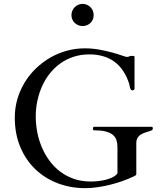

<svg xmlns="http://www.w3.org/2000/svg" viewBox="-20 -956 832 989"><path d="M56.2 -350.1Q56.2 -399.4 69.3 -444.8Q82.5 -490.2 106.4 -530Q130.4 -569.8 163.8 -602.3Q197.3 -634.8 237.3 -658.2Q277.3 -681.6 323 -694.3Q368.7 -707 417 -707Q455.6 -707 492.7 -700.2Q529.8 -693.4 559.6 -685.1Q589.4 -676.8 608.4 -669.9Q627.4 -663.1 629.9 -663.1H635.7Q639.6 -663.1 641.8 -663.8Q644 -664.6 645.8 -665.5Q647.5 -666.5 649.4 -667.2Q651.4 -668 655.3 -668H667.5Q668.5 -668 670.7 -667.2Q672.9 -666.5 672.9 -662.6V-500Q672.9 -494.6 669.7 -492.7Q666.5 -490.7 662.1 -490.7H660.2Q655.8 -491.2 653.3 -495.6Q650.9 -500 649.4 -505.4Q647.9 -510.7 647.2 -515.6Q646.5 -520.5 646 -522.9Q597.2 -675.8 439.9 -675.8Q396 -675.8 358.4 -663.3Q320.8 -650.9 290.3 -628.9Q259.8 -606.9 236.1 -576.9Q212.4 -546.9 196.5 -511.2Q180.7 -475.6 172.4 -436.3Q164.1 -397 164.1 -356.9Q164.1 -315.4 172.1 -274.2Q180.2 -232.9 196.3 -195.6Q212.4 -158.2 236.3 -126.2Q260.3 -94.2 291.7 -70.8Q323.2 -47.4 362.1 -34.2Q400.9 -21 446.8 -21Q462.9 -21 482.9 -22.9Q502.9 -24.9 522.5 -29.5Q542 -34.2 558.8 -42.2Q575.7 -50.3 585 -63V-196.8Q585 -217.8 579.8 -234.1Q574.7 -250.5 561 -261.7Q547.4 -272.9 523.9 -278.8Q500.5 -284.7 463.9 -284.7Q460.9 -284.7 459.7 -287.4Q458.5 -290 458.5 -293.9Q458.5 -296.4 459.7 -299.6Q460.9 -302.7 463.9 -302.7H761.7Q765.6 -302.7 766.4 -299.8Q767.1 -296.9 767.1 -293.9Q767.1 -291.5 766.1 -289.1Q765.1 -286.6 761.7 -284.7Q748.5 -279.3 734.6 -275.4Q720.7 -271.5 709 -265.1Q697.3 -258.8 689.7 -247.8Q682.1 -236.8 682.1 -217.8V-59.1Q682.1 -55.2 679 -52.7Q675.8 -50.3 668.9 -47.4Q641.6 -34.2 610.4 -23.2Q579.1 -12.2 546.6 -4.2Q514.2 3.9 481.4 8.5Q448.7 13.2 418.9 13.2Q343.3 13.2 277.3 -12Q211.4 -37.1 162.1 -84.2Q112.8 -131.3 84.5 -198.7Q56.2 -266.1 56.2 -350.1ZM405.3 -821.8Q393.6 -821.8 383.1 -826.2Q372.6 -830.6 364.7 -838.1Q356.9 -845.7 352.5 -856Q348.1 -866.2 348.1 -877.9Q348.1 -890.1 352.5 -900.6Q356.9 -911.1 364.7 -918.9Q372.6 -926.8 383.1 -931.4Q393.6 -936 405.3 -936Q417.5 -936 428 -931.4Q438.5 -926.8 446.3 -918.9Q454.1 -911.1 458.3 -900.6Q462.4 -890.1 462.4 -877.9Q462.4 -866.2 458.3 -856Q454.1 -845.7 446.3 -838.1Q438.5 -830.6 428 -826.2Q417.5 -821.8 405.3 -821.8Z"/></svg>

Font: Kurinto Book Core
Style: Regular
Weight: 400
Designer: Kurinto was developed by Clint Goss from a range of fonts that are compatible with the SIL Open Font License Version 1.1
Foundry: Clinton F. Goss
Version: Version 2.196; July 25, 2020